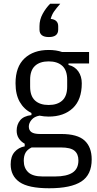

<svg xmlns="http://www.w3.org/2000/svg" viewBox="-20 -794 520 1026"><path d="M470 58Q470 140 414.5 176Q359 212 243 212Q132 212 84.5 179Q37 146 37 84Q37 42 58 18Q79 -6 112 -12V-26Q92 -37 80.5 -54.5Q69 -72 69 -96Q69 -128 87.5 -151Q106 -174 148 -179V-190Q108 -210 85.5 -249.5Q63 -289 63 -349Q63 -437 111 -482Q159 -527 240 -527Q281 -527 312 -516H456V-455H346V-447Q380 -439 398.5 -412.5Q417 -386 417 -349Q417 -261 369 -216Q321 -171 240 -171Q216 -171 191 -176Q163 -171 148.5 -153.5Q134 -136 134 -118Q134 -98 148 -88Q162 -78 194 -78H307Q394 -78 432 -43Q470 -8 470 58ZM240 -233Q287 -233 313 -257Q339 -281 339 -331V-368Q339 -418 313 -442Q287 -466 240 -466Q193 -466 167 -442Q141 -418 141 -368V-331Q141 -281 167 -257Q193 -233 240 -233ZM399 63Q399 29 378 11.5Q357 -6 306 -6H149Q126 5 116.5 22Q107 39 107 65Q107 104 131 126.5Q155 149 208 149H274Q336 149 367.5 128.5Q399 108 399 63ZM241 -596Q191 -596 191 -636V-654Q191 -689 208 -720Q225 -751 248 -774H302Q282 -751 269.5 -733.5Q257 -716 251 -693Q271 -691 281 -681Q291 -671 291 -654V-636Q291 -596 241 -596Z"/></svg>

Font: IBM Plex Sans Cond
Style: Regular
Weight: 400
Width: 3
Designer: Mike Abbink, Paul van der Laan, Pieter van Rosmalen
Foundry: Bold Monday
Version: Version 1.3